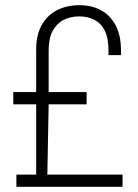

<svg xmlns="http://www.w3.org/2000/svg" viewBox="-20 -718 532 738"><path d="M43 0V-47H119V-317H31V-364H119V-527Q119 -584 140.5 -622Q162 -660 199.5 -679Q237 -698 285 -698Q333 -698 368.5 -678.5Q404 -659 424.5 -620.5Q445 -582 445 -525V-506H397V-525Q397 -572 382.5 -600.5Q368 -629 342.5 -642Q317 -655 285 -655Q251 -655 224.5 -641.5Q198 -628 182.5 -599.5Q167 -571 167 -525V-364H313V-317H167L162 -47H451V0Z"/></svg>

Font: Archivo SemiCondensed Thin
Style: Regular
Weight: 250
Width: 4
Designer: Hector Gatti
Foundry: Omnibus-Type
Version: Version 2.001